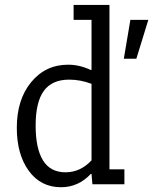

<svg xmlns="http://www.w3.org/2000/svg" viewBox="-20 -761 633 793"><path d="M284 -679V-740.7H432.1V-61.7H493.8V0H361.7L358 -42L355.6 -43.2Q303.7 12.3 232.1 12.3Q148.1 12.3 98.8 -55.6Q49.4 -123.5 49.4 -233.3Q49.4 -349.4 108.6 -421.6Q167.9 -493.8 261.7 -493.8Q308.6 -493.8 355.6 -471.6L358 -472.8V-679ZM358 -414.8Q312.3 -432.1 265.4 -432.1Q195.1 -432.1 161.1 -385.8Q127.2 -339.5 127.2 -242Q127.2 -148.1 157.4 -98.8Q187.7 -49.4 250.6 -49.4Q312.3 -49.4 358 -98.8ZM518.5 -679H592.6L543.2 -518.5H491.4Z"/></svg>

Font: Slabo 27px
Style: Regular
Weight: 400
Version: Version 1.02 Build 003a